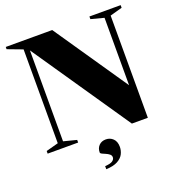

<svg xmlns="http://www.w3.org/2000/svg" viewBox="-161 -848 1115 1198"><g transform="rotate(-20 396.5 -249.0)"><path d="M110.5 -39.5V-662.5L11 -700V-715H319.5L652.5 -227.5V-675L566.5 -697.5V-715H774V-697.5L693 -675V3.5H587L145.5 -643V-39.5L231.5 -17.5V0H29V-17.5ZM339.5 196Q375 194 389.2 184Q403.5 174 403.5 160Q403.5 147.5 393.2 139.2Q383 131 369.8 125.5Q356.5 120 346.5 115.2Q336.5 110.5 336.5 104Q336.5 76.5 353.8 58.5Q371 40.5 400 40.5Q428 40.5 447.5 59.5Q467 78.5 467 114Q467 138 455.8 160.8Q444.5 183.5 416.5 199Q388.5 214.5 339.5 216.5Z"/></g></svg>

Font: Newsreader 72pt
Style: Bold
Weight: 700
Designer: Hugues Gentile
Foundry: Production Type
Version: Version 1.003; ttfautohint (v1.8.3)